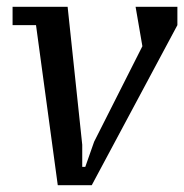

<svg xmlns="http://www.w3.org/2000/svg" viewBox="-20 -545 542 565"><path d="M257 -128 231 -54H222V-119L179 -525H17V-471H86L150 0H250L502 -471V-525H379L399 -409Z"/></svg>

Font: PT Serif Caption
Style: Italic
Weight: 400
Italic angle: -12°
Designer: A.Korolkova, O.Umpeleva, V.Yefimov
Foundry: ParaType Ltd
Version: Version 1.000W OFL